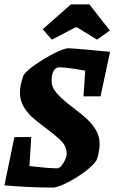

<svg xmlns="http://www.w3.org/2000/svg" viewBox="-22 -838 517 867"><path d="M355 -403 363 -519Q279 -534 245 -534Q230 -534 220.5 -518.5Q211 -503 211 -473Q211 -446 229 -423.5Q247 -401 281 -373L313 -348Q351 -319 373.5 -298Q396 -277 412 -249Q428 -221 428 -187Q428 -170 423.5 -148Q419 -126 413 -113Q396 -88 357 -59.5Q318 -31 277 -11Q236 9 217 9Q112 9 -2 -1L43 -219H119L111 -88Q197 -78 236 -78Q250 -78 264.5 -102.5Q279 -127 279 -143Q279 -176 256 -200Q233 -224 183 -261Q145 -289 122.5 -309.5Q100 -330 84 -358Q68 -386 68 -420Q68 -452 84 -498Q98 -519 140 -548Q182 -577 225.5 -598.5Q269 -620 286 -620Q300 -620 362.5 -614.5Q425 -609 475 -604L432 -403ZM212 -659 171 -706 298 -818H382L474 -700L416 -659L327 -714H318Z"/></svg>

Font: Grenze
Style: Bold Italic
Weight: 700
Italic angle: -10°
Designer: Renata Polastri
Foundry: Omnibus-Type
Version: Version 1.002; ttfautohint (v1.8)